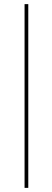

<svg xmlns="http://www.w3.org/2000/svg" viewBox="-20 -830 251 930"><path d="M99 -810H117V80H99Z"/></svg>

Font: Murecho Thin Thin
Style: Regular
Weight: 250
Version: Version 1.010